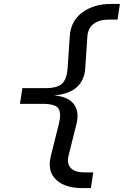

<svg xmlns="http://www.w3.org/2000/svg" viewBox="-20 -850 640 980"><path d="M399 110Q311 110 265.5 66.5Q220 23 240 -56L281 -220Q294 -273 278 -296.5Q262 -320 197 -320H82L94 -400H209Q274 -400 297.5 -423.5Q321 -447 325 -500L336 -664Q341 -743 400 -786.5Q459 -830 547 -830H592L580 -750H535Q488 -750 458.5 -728.5Q429 -707 426 -664L415 -500Q411 -441 372.5 -405.5Q334 -370 257 -363Q331 -356 358 -317Q385 -278 371 -220L330 -56Q320 -13 342 8.5Q364 30 411 30H456L444 110Z"/></svg>

Font: JetBrains Mono NL
Style: Italic
Weight: 400
Italic angle: -9°
Monospace: yes
Designer: Philipp Nurullin, Konstantin Bulenkov
Foundry: JetBrains
Version: Version 2.305; ttfautohint (v1.8.4.7-5d5b)